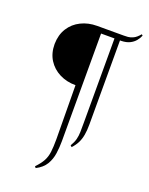

<svg xmlns="http://www.w3.org/2000/svg" viewBox="-171 -830 866 1116"><g transform="rotate(20 262.0 -272.0)"><path d="M507 -743 514 -737Q507 -719 493.5 -703Q480 -687 459.5 -677Q439 -667 409 -666H283V0Q283 38 277.5 76.5Q272 115 253 146.5Q234 178 193 199L186 190Q214 161 227.5 136Q241 111 245 79.5Q249 48 249 0L246 -333Q191 -333 146.5 -355.5Q102 -378 76 -419Q50 -460 50 -517Q51 -574 77 -615Q103 -656 147.5 -678Q192 -700 246 -700H411Q422 -700 436.5 -701Q451 -702 469 -710.5Q487 -719 507 -743ZM400 -687V-147Q400 -109 395 -81Q390 -53 379 -31Q368 -9 348 13L339 5Q354 -20 359.5 -41.5Q365 -63 365.5 -87.5Q366 -112 366 -145V-687Z"/></g></svg>

Font: Cinzel Eorzea
Style: Regular
Weight: 500
Designer: Natanael Gama
Version: Version 2.000